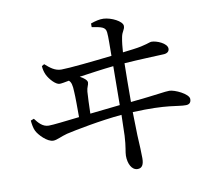

<svg xmlns="http://www.w3.org/2000/svg" viewBox="-88 -884 1177 1046"><g transform="rotate(-10 500.0 -360.5)"><path d="M253 -472C264 -472 284 -476 305 -480C317 -470 322 -453 323 -415C325 -389 325 -322 325 -275C247 -266 179 -258 155 -258C121 -258 99 -285 81 -309L63 -302C65 -282 68 -261 76 -244C88 -219 132 -173 165 -173C186 -173 210 -188 245 -197C292 -208 439 -237 555 -247L552 -132C549 -71 540 -44 540 -23C540 20 558 59 591 59C615 59 626 41 626 5C626 -21 624 -72 621 -122L618 -251C812 -260 865 -237 910 -238C926 -238 939 -245 939 -267C939 -296 863 -331 834 -331C808 -331 769 -322 618 -307C618 -388 619 -469 620 -521C702 -527 797 -530 835 -532C856 -532 870 -541 870 -558C870 -588 813 -611 785 -611C772 -611 752 -597 679 -588L622 -581C624 -609 626 -635 632 -665C638 -695 652 -701 652 -722C652 -748 592 -778 549 -780C528 -781 503 -775 478 -766V-746C530 -737 553 -734 556 -703C559 -676 557 -629 557 -573C453 -561 318 -547 276 -547C241 -547 216 -567 188 -592L174 -584C175 -565 180 -548 186 -535C199 -508 231 -472 253 -472ZM555 -301 389 -283C390 -331 392 -373 394 -404C396 -428 406 -439 406 -453C406 -466 386 -481 367 -491C423 -499 499 -510 557 -516Z"/></g></svg>

Font: Source Han Serif SC Medium
Style: Regular
Weight: 500
Designer: Ryoko NISHIZUKA 西塚涼子 (kana & ideographs); Frank Grießhammer (Latin, Greek & Cyrillic); Wenlong ZHANG 张文龙 (bopomofo); San
Foundry: Adobe
Version: Version 2.003;hotconv 1.1.1;makeotfexe 2.6.0